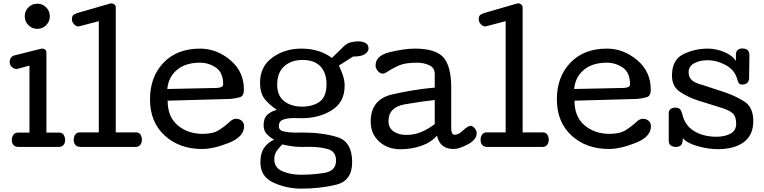

<svg xmlns="http://www.w3.org/2000/svg" viewBox="-20 -867 4511 1133"><path d="M200.2 -696.8Q169.4 -696.8 147.7 -718.5Q126 -740.2 126 -771Q126 -801.8 147.7 -823.5Q169.4 -845.2 200.2 -845.2Q231 -845.2 252.4 -823.5Q273.9 -801.8 273.9 -771Q273.9 -740.2 252.4 -718.5Q231 -696.8 200.2 -696.8ZM49.8 -40.5Q49.8 -58.6 58.8 -71.5Q67.9 -84.5 86.9 -84.5H153.8V-480L84 -460.9Q83 -460.4 81.3 -460.2Q79.6 -460 77.1 -460Q62.5 -460 49.8 -471.9Q37.1 -483.9 37.1 -499Q37.1 -514.6 44.2 -525.6Q51.3 -536.6 64.9 -540L221.2 -579.1Q222.7 -579.6 224.6 -579.8Q226.6 -580.1 229 -580.1Q239.7 -580.1 246.8 -574Q253.9 -567.9 253.9 -557.1V-84.5H329.1Q347.7 -84.5 356 -71Q364.3 -57.6 364.3 -39.6Q364.3 -23.4 354.7 -11.7Q345.2 0 328.1 0H89.8Q69.3 0 59.6 -11Q49.8 -22 49.8 -40.5Z M637.2 -847.2Q647.5 -847.2 655.3 -840.6Q663.1 -834 663.1 -823.2V-85.9H782.2Q800.8 -85.9 809.1 -72.5Q817.4 -59.1 817.4 -41Q817.4 -24.9 807.9 -12.5Q798.3 0 781.2 0H455.1Q434.6 0 424.8 -11.7Q415 -23.4 415 -42Q415 -60.1 424.1 -73Q433.1 -85.9 452.1 -85.9H563V-742.2L448.2 -711.9Q446.3 -711.9 445.8 -711.4Q445.3 -710.9 443.4 -710.9Q428.2 -710.9 416.3 -724.4Q404.3 -737.8 404.3 -752.9Q404.3 -773.9 415.3 -780.5Q426.3 -787.1 442.4 -792L630.4 -846.2Q631.3 -846.7 633.1 -846.9Q634.8 -847.2 637.2 -847.2Z M969.2 -272.9Q969.2 -177.2 1029.1 -127.2Q1088.9 -77.1 1176.3 -77.1Q1238.3 -77.1 1273.7 -100.3Q1309.1 -123.5 1341.3 -153.3Q1348.6 -159.7 1356.9 -162.8Q1365.2 -166 1373.5 -166Q1393.1 -166 1406.7 -154.1Q1420.4 -142.1 1420.4 -122.1Q1420.4 -59.6 1329.8 -23.7Q1239.3 12.2 1172.4 12.2Q1038.6 12.2 951.9 -67.1Q865.2 -146.5 865.2 -280.8Q865.2 -413.6 944.8 -496.8Q1024.4 -580.1 1160.6 -580.1Q1258.3 -580.1 1338.9 -512.5Q1419.4 -444.8 1419.4 -337.9Q1419.4 -301.3 1396.7 -293.9Q1374 -286.6 1339.4 -283.2ZM1296.9 -369.1Q1296.9 -439 1254.2 -468Q1211.4 -497.1 1160.6 -497.1Q1074.7 -497.1 1024.2 -454.6Q973.6 -412.1 967.3 -341.8L1260.7 -348.1Q1274.4 -348.6 1285.6 -353.3Q1296.9 -357.9 1296.9 -369.1Z M1514.6 -378.9Q1514.6 -474.6 1587.4 -527.3Q1660.2 -580.1 1758.8 -580.1Q1814.9 -580.1 1860.6 -565.2Q1906.2 -550.3 1938.5 -524.9L2004.9 -589.8Q2026.9 -611.8 2050.5 -617.4Q2074.2 -623 2093.8 -623Q2117.2 -623 2136 -613.8Q2154.8 -604.5 2154.8 -580.1Q2154.8 -563 2134 -548.1Q2113.3 -533.2 2064 -533.2H2063.5L1979.5 -480Q1991.7 -456.1 2002.7 -424.8Q2013.7 -393.6 2013.7 -359.9Q2013.7 -264.6 1938.7 -217Q1863.8 -169.4 1758.8 -169.4Q1749.5 -169.4 1737.5 -169.9Q1725.6 -170.4 1713.4 -170.4Q1681.6 -170.4 1653.6 -162.1Q1625.5 -153.8 1625.5 -122.1Q1625.5 -97.2 1655.8 -90.8Q1686 -84.5 1719.7 -84.5Q1731.9 -84.5 1743.7 -84.7Q1755.4 -85 1764.6 -85Q1882.8 -85 1970.5 -57.9Q2058.1 -30.8 2058.1 89.8Q2058.1 199.7 1963.9 222.9Q1869.6 246.1 1756.8 246.1Q1671.4 246.1 1594 210.9Q1516.6 175.8 1516.6 90.8Q1516.6 37.1 1538.1 5.9Q1559.6 -25.4 1597.7 -43Q1576.2 -53.7 1555.9 -74.2Q1535.6 -94.7 1535.6 -127.9Q1535.6 -168.9 1557.4 -189.5Q1579.1 -210 1613.8 -218.8Q1570.3 -247.6 1542.5 -282Q1514.6 -316.4 1514.6 -378.9ZM1645.5 -14.6Q1630.4 0.5 1614.5 21.5Q1598.6 42.5 1598.6 73.2Q1598.6 123.5 1647 143.8Q1695.3 164.1 1754.9 164.1Q1831.5 164.1 1897.2 152.6Q1962.9 141.1 1962.9 80.1Q1962.9 26.4 1915 12.9Q1867.2 -0.5 1809.6 -0.5Q1794.4 -0.5 1782 -0.2Q1769.5 0 1758.8 0Q1736.3 0 1712.2 -2.7Q1688 -5.4 1645.5 -14.6ZM1765.6 -513.2Q1698.7 -513.2 1657.2 -475.8Q1615.7 -438.5 1615.7 -367.2Q1615.7 -302.2 1657 -270Q1698.2 -237.8 1761.7 -237.8Q1826.2 -237.8 1866.5 -267.1Q1906.7 -296.4 1906.7 -369.6Q1906.7 -438 1870.6 -475.6Q1834.5 -513.2 1765.6 -513.2Z M2793 -82Q2793 -43 2741.2 -15.4Q2689.5 12.2 2656.2 12.2Q2616.2 12.2 2591.8 -7.3Q2567.4 -26.9 2558.6 -66.9Q2522.9 -25.9 2465.3 -6.1Q2407.7 13.7 2342.3 13.7Q2267.6 13.7 2217.5 -31.7Q2167.5 -77.1 2167.5 -149.9Q2167.5 -280.8 2295.4 -310.1Q2423.3 -339.4 2545.4 -350.1V-429.2Q2545.4 -467.3 2512.7 -482.2Q2480 -497.1 2442.4 -497.1Q2374 -497.1 2338.6 -482.4Q2303.2 -467.8 2256.3 -438Q2252 -435.5 2247.8 -434.1Q2243.7 -432.6 2239.3 -432.6Q2222.7 -432.6 2209.5 -448.2Q2196.3 -463.9 2196.3 -481Q2196.3 -539.6 2282 -559.8Q2367.7 -580.1 2428.2 -580.1Q2551.8 -580.1 2597.2 -527.6Q2642.6 -475.1 2642.6 -353V-106.9Q2642.6 -91.8 2647.7 -81.8Q2652.8 -71.8 2664.1 -71.8Q2686 -71.8 2713.4 -98.1Q2740.7 -124.5 2758.3 -124.5Q2769 -124.5 2781 -110.1Q2793 -95.7 2793 -82ZM2545.4 -276.9Q2468.3 -268.6 2370.4 -251.7Q2272.5 -234.9 2272.5 -152.8Q2272.5 -111.3 2303.2 -91.1Q2334 -70.8 2376.5 -70.8Q2427.2 -70.8 2469.5 -89.6Q2511.7 -108.4 2545.4 -134.8Z M3038.1 -847.2Q3048.3 -847.2 3056.2 -840.6Q3064 -834 3064 -823.2V-85.9H3183.1Q3201.7 -85.9 3210 -72.5Q3218.3 -59.1 3218.3 -41Q3218.3 -24.9 3208.7 -12.5Q3199.2 0 3182.1 0H2856Q2835.4 0 2825.7 -11.7Q2815.9 -23.4 2815.9 -42Q2815.9 -60.1 2825 -73Q2834 -85.9 2853 -85.9H2963.9V-742.2L2849.1 -711.9Q2847.2 -711.9 2846.7 -711.4Q2846.2 -710.9 2844.2 -710.9Q2829.1 -710.9 2817.1 -724.4Q2805.2 -737.8 2805.2 -752.9Q2805.2 -773.9 2816.2 -780.5Q2827.1 -787.1 2843.3 -792L3031.2 -846.2Q3032.2 -846.7 3033.9 -846.9Q3035.6 -847.2 3038.1 -847.2Z M3370.1 -272.9Q3370.1 -177.2 3429.9 -127.2Q3489.7 -77.1 3577.1 -77.1Q3639.2 -77.1 3674.6 -100.3Q3710 -123.5 3742.2 -153.3Q3749.5 -159.7 3757.8 -162.8Q3766.1 -166 3774.4 -166Q3793.9 -166 3807.6 -154.1Q3821.3 -142.1 3821.3 -122.1Q3821.3 -59.6 3730.7 -23.7Q3640.1 12.2 3573.2 12.2Q3439.5 12.2 3352.8 -67.1Q3266.1 -146.5 3266.1 -280.8Q3266.1 -413.6 3345.7 -496.8Q3425.3 -580.1 3561.5 -580.1Q3659.2 -580.1 3739.7 -512.5Q3820.3 -444.8 3820.3 -337.9Q3820.3 -301.3 3797.6 -293.9Q3774.9 -286.6 3740.2 -283.2ZM3697.8 -369.1Q3697.8 -439 3655 -468Q3612.3 -497.1 3561.5 -497.1Q3475.6 -497.1 3425 -454.6Q3374.5 -412.1 3368.2 -341.8L3661.6 -348.1Q3675.3 -348.6 3686.5 -353.3Q3697.8 -357.9 3697.8 -369.1Z M3945.3 -420.4Q3945.3 -514.6 4012.7 -547.4Q4080.1 -580.1 4156.7 -580.1Q4206.5 -580.1 4255.4 -559.3Q4304.2 -538.6 4322.3 -506.3L4322.8 -547.9Q4322.8 -563 4333.5 -572Q4344.2 -581.1 4359.4 -581.1Q4380.9 -581.1 4391.6 -571.3Q4402.3 -561.5 4402.3 -543L4400.4 -401.9Q4398.4 -385.3 4387.7 -376.7Q4377 -368.2 4360.4 -368.2Q4344.2 -368.2 4338.9 -377.9Q4333.5 -387.7 4328.6 -405.8Q4312 -457 4260 -484.4Q4208 -511.7 4155.8 -511.7Q4110.8 -511.7 4077.1 -494.1Q4043.5 -476.6 4043.5 -440.9Q4043.5 -410.2 4063.5 -393.1Q4083.5 -376 4128.4 -364.7L4253.4 -323.7Q4318.8 -301.8 4372.1 -268.1Q4425.3 -234.4 4425.3 -151.9Q4425.3 -70.8 4369.9 -28.8Q4314.5 13.2 4214.4 13.2Q4162.1 13.2 4099.6 -3.7Q4037.1 -20.5 4009.3 -51.3Q4009.3 -19 3997.8 -9.5Q3986.3 0 3969.7 0Q3951.2 0 3938.7 -8.3Q3926.3 -16.6 3926.3 -36.1V-201.2Q3926.8 -216.3 3938 -224.1Q3949.2 -231.9 3963.4 -231.9Q3984.9 -231.9 3993.4 -221.9Q4002 -211.9 4006.3 -192.9Q4021.5 -126.5 4076.2 -93.3Q4130.9 -60.1 4209 -60.1Q4256.3 -60.1 4290.3 -78.1Q4324.2 -96.2 4324.2 -137.2Q4324.2 -178.2 4304.7 -197.3Q4285.2 -216.3 4235.4 -231.4L4102.5 -272.9Q4040.5 -292.5 3992.9 -324.7Q3945.3 -356.9 3945.3 -420.4Z"/></svg>

Font: Cutive
Style: Regular
Weight: 400
Designer: Vernon Adams
Version: Version 1.002